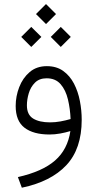

<svg xmlns="http://www.w3.org/2000/svg" viewBox="-20 -647 470 927"><path d="M202.1 -627.4 250.5 -579.1 202.1 -530.8 153.8 -579.1ZM273.4 -517.1 321.8 -468.8 273.4 -420.4 225.1 -468.8ZM130.9 -517.1 179.7 -468.8 130.9 -420.4 82.5 -468.8ZM374.5 -68.8Q374.5 71.8 300 150.9Q225.6 230 85.4 259.3L66.4 208Q185.1 181.2 245.8 127.9Q306.6 74.7 319.8 -14.2Q297.4 -7.3 271 -2.4Q244.6 2.4 219.2 2.4Q141.1 2.4 98.4 -30.3Q55.7 -63 55.7 -135.3Q55.7 -182.1 72.8 -226.3Q89.8 -270.5 123.3 -299.1Q156.7 -327.6 206.1 -327.6Q252.9 -327.6 285.2 -304.4Q317.4 -281.2 337.2 -243.2Q356.9 -205.1 365.7 -159.4Q374.5 -113.8 374.5 -68.8ZM221.7 -56.2Q246.6 -56.2 272 -60.8Q297.4 -65.4 320.8 -72.3Q318.8 -121.6 308.1 -166.7Q297.4 -211.9 272.7 -240.5Q248 -269 205.1 -269Q169.9 -269 148.9 -248Q127.9 -227.1 118.9 -196.8Q109.9 -166.5 109.9 -138.2Q109.9 -93.3 139.9 -74.7Q169.9 -56.2 221.7 -56.2Z"/></svg>

Font: Vazirmatn UI ExtraLight
Style: Regular
Weight: 200
Designer: Saber Rastikerdar
Foundry: Saber Rastikerdar
Version: Version 33.003